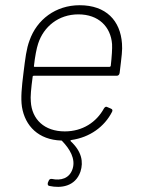

<svg xmlns="http://www.w3.org/2000/svg" viewBox="-20 -530 552 735"><path d="M228 -27C150 -27 102 -73 98 -141C96 -159 99 -191 105 -236C105 -239 107 -240 109 -240H427C433 -240 437 -244 438 -251C446 -318 449 -337 447 -363C441 -451 386 -510 285 -510C193 -510 121 -455 93 -375C81 -343 77 -308 70 -252C63 -196 59 -155 64 -121C76 -47 128 5 214 8C215 8 217 8 218 10C247 40 270 78 258 116C246 154 212 162 179 155C172 154 168 157 166 163L163 170C162 177 163 181 170 182C212 191 268 185 288 127C300 90 293 50 251 11C249 9 249 7 253 6C324 -4 380 -45 409 -102C412 -108 410 -112 405 -114L391 -120C386 -123 382 -121 378 -115C349 -62 296 -27 228 -27ZM280 -475C357 -475 404 -428 409 -361C410 -345 408 -313 404 -278C403 -275 401 -274 399 -274H113C111 -274 109 -275 110 -278C114 -314 120 -345 126 -363C147 -428 204 -475 280 -475Z"/></svg>

Font: Barlow ExtraLight
Style: Italic
Weight: 275
Italic angle: -7°
Designer: Jeremy Tribby
Foundry: Tribby Type
Version: Version 1.422;hotconv 1.0.109;makeotfexe 2.5.65596